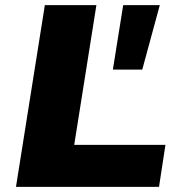

<svg xmlns="http://www.w3.org/2000/svg" viewBox="-20 -725 708 745"><path d="M42 0 154 -705H354L268 -163H622L597 0ZM418 -455 458 -705H600L532 -455Z"/></svg>

Font: Nunito Sans 10pt SemiExpanded Black
Style: Italic
Weight: 900
Width: 6
Italic angle: -9°
Designer: Vernon Adams
Foundry: Vernon Adams
Version: Version 3.101;gftools[0.9.27]